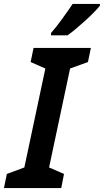

<svg xmlns="http://www.w3.org/2000/svg" viewBox="-46 -958 529 978"><path d="M214 -790V-778H298C349 -814 435 -893 463 -929V-938H324C293 -892 248 -828 214 -790ZM-26 0H266L280 -72L204 -105L311 -609L402 -642L417 -714H125L110 -642L185 -609L78 -105L-11 -72Z"/></svg>

Font: Noto Sans SemiBold
Style: Italic
Weight: 600
Italic angle: -12°
Designer: Monotype Design Team
Foundry: Monotype Imaging Inc.
Version: Version 2.013